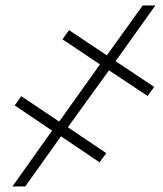

<svg xmlns="http://www.w3.org/2000/svg" viewBox="-20 -675 591 695"><path d="M374.5 -420.4 225.6 -214.4 364.7 -120.6 340.3 -87.4 200.7 -181.6 71.3 0H24.9L168.5 -202.1L33.2 -293.5L57.1 -326.7L194.3 -234.9L341.8 -441.9L206.1 -532.7L230 -565.9L366.7 -474.6L496.6 -655.3H542.5L398.4 -453.6L538.1 -360.4L514.2 -327.6Z"/></svg>

Font: Inter Display Extra Light
Style: Italic
Weight: 200
Italic angle: -9.39999°
Designer: Rasmus Andersson
Foundry: rsms
Version: Version 4.000;git-4fc901f